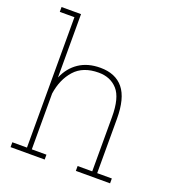

<svg xmlns="http://www.w3.org/2000/svg" viewBox="-137 -871 898 981"><g transform="rotate(20 312.0 -381.0)"><path d="M30.3 -735.4V-761.7H136.2V-417Q160.6 -474.6 208 -506.3Q255.4 -538.1 323.7 -538.1Q406.2 -538.1 449 -485.8Q491.7 -433.6 491.7 -321.3V-26.4H571.3V0H385.3V-26.4H464.8V-322.3Q464.8 -426.3 426.5 -469Q388.2 -511.7 324.2 -511.7Q238.8 -511.7 193.4 -460.7Q147.9 -409.7 136.2 -330.1V-26.4H215.8V0H30.3V-26.4H109.9V-735.4Z"/></g></svg>

Font: TypoPRO Roboto Slab
Style: Thin
Weight: 250
Designer: Google
Version: Version 1.100263; 2013; ttfautohint (v0.94.20-1c74) -l 8 -r 